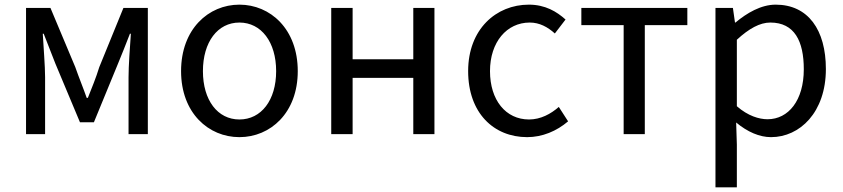

<svg xmlns="http://www.w3.org/2000/svg" viewBox="-20 -577 3626 826"><path d="M92 0H174V-245C174 -293 167 -376 164 -432H168C184 -390 202 -344 218 -304L324 -51H384L488 -304C504 -344 523 -389 539 -432H543C539 -376 533 -293 533 -245V0H616V-543H511L407 -288C393 -242 375 -199 358 -156H353C338 -199 320 -242 304 -288L197 -543H92Z M1010 13C1143 13 1261 -91 1261 -271C1261 -452 1143 -557 1010 -557C877 -557 759 -452 759 -271C759 -91 877 13 1010 13ZM1010 -63C916 -63 853 -146 853 -271C853 -396 916 -480 1010 -480C1104 -480 1168 -396 1168 -271C1168 -146 1104 -63 1010 -63Z M1405 0H1497V-242H1758V0H1849V-543H1758V-322H1497V-543H1405Z M2248 13C2313 13 2375 -13 2424 -55L2384 -117C2350 -87 2306 -63 2256 -63C2156 -63 2088 -146 2088 -271C2088 -396 2160 -480 2259 -480C2301 -480 2336 -461 2367 -433L2413 -493C2375 -527 2326 -557 2255 -557C2115 -557 1994 -452 1994 -271C1994 -91 2104 13 2248 13Z M2663 0H2754V-469H2937V-543H2481V-469H2663Z M3058 229H3150V45L3147 -50C3196 -9 3248 13 3297 13C3421 13 3533 -94 3533 -280C3533 -448 3457 -557 3317 -557C3254 -557 3193 -521 3144 -480H3142L3133 -543H3058ZM3282 -64C3246 -64 3198 -78 3150 -120V-406C3202 -454 3249 -480 3294 -480C3398 -480 3438 -400 3438 -279C3438 -145 3372 -64 3282 -64Z"/></svg>

Font: Noto Sans Mono CJK HK
Style: Regular
Weight: 400
Designer: Ryoko NISHIZUKA 西塚涼子 (kana, bopomofo & ideographs); Paul D. Hunt (Latin, Greek & Cyrillic); Sandoll Communications 산돌커뮤니
Foundry: Adobe
Version: Version 2.004;hotconv 1.0.118;makeotfexe 2.5.65603